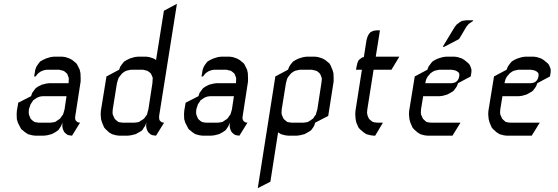

<svg xmlns="http://www.w3.org/2000/svg" viewBox="-20 -708 2913 1002"><path d="M66.9 -110.8 67.9 -128.9 75.2 -171.9 142.1 -206.1 147.9 -223.1 153.8 -231 163.1 -244.1 168 -249 181.2 -257.8 198.2 -266.1 222.2 -272 237.8 -273.9H337.9L338.9 -292V-300.8L335.9 -309.1L331.1 -321.8L327.1 -326.2L316.9 -335L310.1 -338.9L301.8 -340.8L288.1 -344.2H225.1L210 -341.8L202.1 -338.9L192.9 -335L180.2 -326.2L175.8 -321.8L166 -309.1H158.2L164.1 -344.2L169.9 -359.9L175.8 -369.1L185.1 -381.8L189.9 -387.2L203.1 -395L220.2 -402.8L244.1 -410.2L259.8 -412.1H306.2L320.8 -410.2L342.8 -402.8L356.9 -395L377.9 -377.9L383.8 -369.1L396 -344.2L399.9 -326.2L400.9 -300.8V-283.2L373 -103L372.1 -94.2V-89.8L374 -81.1L378.9 -75.2L386.2 -69.8L390.1 -68.8L397.9 -67.9L356 0L340.8 -2L334 -3.9L327.1 -7.8L316.9 -17.1L314 -21L308.1 -34.2L306.2 -43L305.2 -50.8L306.2 -67.9L298.8 -50.8L293.9 -43L284.2 -28.8L278.8 -24.9L267.1 -17.1L249 -7.8L226.1 -2L209 0H163.1L147.9 -2L126 -7.8L111.8 -17.1L90.8 -34.2L85.9 -43L73.2 -67.9L67.9 -85.9ZM129.9 -120.1 130.9 -110.8 133.8 -103 139.2 -89.8 142.1 -85.9 151.9 -77.1 160.2 -71.8 167 -69.8 181.2 -67.9H244.1L258.8 -69.8L268.1 -71.8L275.9 -77.1L289.1 -85.9L293.9 -89.8L303.2 -103L309.1 -110.8L312 -120.1L316.9 -137.2L327.1 -206.1H203.1L189 -204.1L180.2 -201.2L170.9 -196.8L158.2 -188L153.8 -185.1L145 -171.9L139.2 -163.1L136.2 -153.8L130.9 -137.2Z M505.4 -110.8 506.3 -128.9 535.6 -309.1 601.6 -344.2 607.4 -359.9 613.8 -369.1 623.5 -381.8 628.4 -387.2 641.6 -395 657.7 -402.8 682.6 -410.2 697.8 -412.1H744.6L758.8 -410.2L781.7 -402.8L794.4 -395L835.4 -651.9L903.3 -688L810.5 -103V-94.2V-89.8L812.5 -81.1L817.4 -75.2L824.7 -69.8L828.6 -68.8L836.4 -67.9L794.4 0L778.3 -2L771.5 -3.9L764.6 -7.8L754.4 -17.1L751.5 -21L745.6 -34.2L743.7 -43L742.7 -50.8L743.7 -67.9L737.3 -50.8L731.4 -43L722.7 -28.8L717.8 -24.9L704.6 -17.1L687.5 -7.8L663.6 -2L647.5 0H601.6L585.4 -2L564.5 -7.8L549.3 -17.1L530.8 -34.2L523.4 -43L512.7 -67.9L507.3 -85.9ZM567.4 -120.1 568.4 -110.8 571.8 -103 577.6 -89.8 580.6 -85.9 590.3 -77.1 597.7 -71.8 604.5 -69.8 619.6 -67.9H681.6L697.8 -69.8L705.6 -71.8L713.4 -77.1L727.5 -85.9L732.4 -89.8L741.7 -103L747.6 -110.8L749.5 -120.1L754.4 -137.2L775.4 -273.9L776.4 -292L777.3 -300.8L774.4 -309.1L768.6 -321.8L765.6 -326.2L754.4 -335L747.6 -338.9L740.7 -340.8L725.6 -344.2H663.6L647.5 -340.8L639.6 -338.9L631.3 -335L618.7 -326.2L614.7 -321.8L604.5 -309.1L598.6 -300.8L595.7 -292L590.3 -273.9L568.4 -137.2Z M940.4 -110.8 941.4 -128.9 948.7 -171.9 1015.6 -206.1 1021.5 -223.1 1027.3 -231 1036.6 -244.1 1041.5 -249 1054.7 -257.8 1071.8 -266.1 1095.7 -272 1111.3 -273.9H1211.4L1212.4 -292V-300.8L1209.5 -309.1L1204.6 -321.8L1200.7 -326.2L1190.4 -335L1183.6 -338.9L1175.3 -340.8L1161.6 -344.2H1098.6L1083.5 -341.8L1075.7 -338.9L1066.4 -335L1053.7 -326.2L1049.3 -321.8L1039.6 -309.1H1031.7L1037.6 -344.2L1043.5 -359.9L1049.3 -369.1L1058.6 -381.8L1063.5 -387.2L1076.7 -395L1093.8 -402.8L1117.7 -410.2L1133.3 -412.1H1179.7L1194.3 -410.2L1216.3 -402.8L1230.5 -395L1251.5 -377.9L1257.3 -369.1L1269.5 -344.2L1273.4 -326.2L1274.4 -300.8V-283.2L1246.6 -103L1245.6 -94.2V-89.8L1247.6 -81.1L1252.4 -75.2L1259.8 -69.8L1263.7 -68.8L1271.5 -67.9L1229.5 0L1214.4 -2L1207.5 -3.9L1200.7 -7.8L1190.4 -17.1L1187.5 -21L1181.6 -34.2L1179.7 -43L1178.7 -50.8L1179.7 -67.9L1172.4 -50.8L1167.5 -43L1157.7 -28.8L1152.3 -24.9L1140.6 -17.1L1122.6 -7.8L1099.6 -2L1082.5 0H1036.6L1021.5 -2L999.5 -7.8L985.4 -17.1L964.4 -34.2L959.5 -43L946.8 -67.9L941.4 -85.9ZM1003.4 -120.1 1004.4 -110.8 1007.3 -103 1012.7 -89.8 1015.6 -85.9 1025.4 -77.1 1033.7 -71.8 1040.5 -69.8 1054.7 -67.9H1117.7L1132.3 -69.8L1141.6 -71.8L1149.4 -77.1L1162.6 -85.9L1167.5 -89.8L1176.8 -103L1182.6 -110.8L1185.5 -120.1L1190.4 -137.2L1200.7 -206.1H1076.7L1062.5 -204.1L1053.7 -201.2L1044.4 -196.8L1031.7 -188L1027.3 -185.1L1018.6 -171.9L1012.7 -163.1L1009.8 -153.8L1004.4 -137.2Z M1325.2 273.9 1417 -309.1 1482.9 -344.2 1489.3 -359.9 1495.1 -369.1 1504.9 -381.8 1510.3 -387.2 1522.9 -395 1539.1 -402.8 1564 -410.2 1579.1 -412.1H1626L1640.1 -410.2L1663.1 -402.8L1677.2 -395L1698.2 -377.9L1704.1 -369.1L1714.8 -344.2L1720.2 -326.2L1721.2 -300.8V-283.2L1692.9 -103L1625 -67.9L1619.1 -50.8L1614.3 -43L1604 -28.8L1599.1 -24.9L1585.9 -17.1L1568.8 -7.8L1544.9 -2L1529.3 0H1483.9L1468.3 -2L1446.3 -7.8L1431.2 -17.1L1391.1 240.2ZM1449.2 -120.1 1450.2 -110.8 1453.1 -103 1459 -89.8 1461.9 -85.9 1472.2 -77.1 1479 -71.8 1487.3 -69.8 1502 -67.9H1564L1579.1 -69.8L1586.9 -71.8L1596.2 -77.1L1608.9 -85.9L1614.3 -89.8L1623 -103L1628.9 -110.8L1630.9 -120.1L1636.2 -137.2L1657.2 -273.9L1659.2 -292V-300.8L1656.2 -309.1L1650.9 -321.8L1647 -326.2L1637.2 -335L1628.9 -338.9L1622.1 -340.8L1606.9 -344.2H1544.9L1529.3 -340.8L1521 -338.9L1513.2 -335L1500 -326.2L1496.1 -321.8L1485.8 -309.1L1480 -300.8L1477.1 -292L1472.2 -273.9L1450.2 -137.2Z M1834 -110.8 1835 -128.9 1868.7 -344.2H1837.9L1840.8 -359.9L1844.7 -377.9L1848.6 -387.2L1852.5 -395L1862.8 -402.8L1870.6 -408.2L1878.9 -410.2L1892.6 -498L1897.9 -516.1L1900.9 -522.9L1906.7 -532.2L1914.6 -541L1923.8 -544.9L1930.7 -547.9L1947.8 -549.8H1962.9L1940.9 -412.1H2064L2022.9 -344.2H1929.7L1897 -137.2L1895.5 -120.1L1897 -110.8L1898.9 -103L1904.8 -89.8L1907.7 -85.9L1918 -77.1L1925.8 -71.8L1932.6 -69.8L1948.7 -67.9H1978.5L1938 0H1929.7L1914.6 -2L1891.6 -7.8L1877.9 -17.1L1857.9 -34.2L1850.6 -43L1839.8 -67.9L1835.9 -85.9Z M2114.3 -110.8 2115.2 -128.9 2144.5 -309.1 2210.4 -344.2 2216.3 -359.9 2222.7 -369.1 2232.4 -381.8 2237.3 -387.2 2249.5 -395 2266.6 -402.8 2291.5 -410.2 2306.6 -412.1H2353.5L2367.7 -410.2L2390.6 -402.8L2403.3 -395L2424.3 -377.9L2431.6 -369.1L2438.5 -352.1L2440.4 -344.2V-335L2439.5 -326.2L2436.5 -309.1L2370.6 -273.9L2364.3 -257.8L2358.4 -249L2348.6 -235.8L2343.3 -231L2331.5 -224.1L2314.5 -214.8L2290.5 -208L2275.4 -206.1H2188.5L2177.2 -137.2L2176.3 -120.1L2177.2 -110.8L2180.7 -103L2186.5 -89.8L2189.5 -85.9L2199.2 -77.1L2205.6 -71.8L2213.4 -69.8L2228.5 -67.9H2383.3L2341.3 0H2210.4L2194.3 -2L2173.3 -7.8L2158.7 -17.1L2139.6 -34.2L2132.3 -43L2121.6 -67.9L2116.7 -85.9ZM2199.2 -273.9H2338.4L2348.6 -275.9L2352.5 -276.9L2360.4 -280.8L2367.7 -288.1L2372.6 -295.9L2374.5 -300.8L2376.5 -309.1L2377.4 -316.9L2376.5 -323.2L2375.5 -326.2L2371.6 -331.1L2365.2 -335.9L2357.4 -339.8L2350.6 -341.8L2335.4 -344.2H2272.5L2256.3 -340.8L2248.5 -338.9L2240.2 -335L2227.5 -326.2L2223.6 -321.8L2212.4 -309.1L2207.5 -300.8L2203.6 -292ZM2290.5 -463.9 2353.5 -567.9 2363.3 -580.1 2368.7 -584 2380.4 -592.8 2389.6 -598.1 2397.5 -600.1 2413.6 -602.1H2449.2L2448.2 -598.1L2440.4 -592.8L2427.2 -584L2423.3 -580.1L2413.6 -567.9L2377.4 -506.8L2373.5 -502.9L2298.3 -463.9ZM2380.4 -405.8Z M2527.8 -110.8 2528.8 -128.9 2558.1 -309.1 2624 -344.2 2629.9 -359.9 2636.2 -369.1 2646 -381.8 2650.9 -387.2 2663.1 -395 2680.2 -402.8 2705.1 -410.2 2720.2 -412.1H2767.1L2781.2 -410.2L2804.2 -402.8L2816.9 -395L2837.9 -377.9L2845.2 -369.1L2852.1 -352.1L2854 -344.2V-335L2853 -326.2L2850.1 -309.1L2784.2 -273.9L2777.8 -257.8L2772 -249L2762.2 -235.8L2756.8 -231L2745.1 -224.1L2728 -214.8L2704.1 -208L2689 -206.1H2602.1L2590.8 -137.2L2589.8 -120.1L2590.8 -110.8L2594.2 -103L2600.1 -89.8L2603 -85.9L2612.8 -77.1L2619.1 -71.8L2627 -69.8L2642.1 -67.9H2796.9L2754.9 0H2624L2607.9 -2L2586.9 -7.8L2572.3 -17.1L2553.2 -34.2L2545.9 -43L2535.2 -67.9L2530.3 -85.9ZM2612.8 -273.9H2752L2762.2 -275.9L2766.1 -276.9L2773.9 -280.8L2781.2 -288.1L2786.1 -295.9L2788.1 -300.8L2790 -309.1L2791 -316.9L2790 -323.2L2789.1 -326.2L2785.2 -331.1L2778.8 -335.9L2771 -339.8L2764.2 -341.8L2749 -344.2H2686L2669.9 -340.8L2662.1 -338.9L2653.8 -335L2641.1 -326.2L2637.2 -321.8L2626 -309.1L2621.1 -300.8L2617.2 -292ZM2793.9 -405.8Z"/></svg>

Font: Petahja
Style: Italic
Weight: 400
Designer: T. Christopher White
Version: Version 1.1